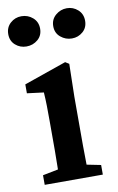

<svg xmlns="http://www.w3.org/2000/svg" viewBox="-92 -761 494 807"><g transform="rotate(-10 155.0 -357.5)"><path d="M58 -586Q31 -586 11 -603.5Q-9 -621 -9 -650Q-9 -679 11 -697Q31 -715 58 -715Q86 -715 106.5 -697Q127 -679 127 -650Q127 -621 106.5 -603.5Q86 -586 58 -586ZM252 -586Q225 -586 204 -603.5Q183 -621 183 -650Q183 -679 204 -697Q225 -715 252 -715Q279 -715 299 -697Q319 -679 319 -650Q319 -621 299 -603.5Q279 -586 252 -586ZM32 0V-41L98 -54Q99 -91 99 -134.5Q99 -178 99 -210V-257Q99 -298 98.5 -325.5Q98 -353 96 -383L25 -392V-430L206 -493L222 -483L219 -342V-210Q219 -177 219 -134Q219 -91 220 -53L280 -41V0Z"/></g></svg>

Font: Source Serif Pro Semibold
Style: Regular
Weight: 600
Designer: Frank Grießhammer
Foundry: Adobe Systems Incorporated
Version: Version 3.000;hotconv 1.0.109;makeotfexe 2.5.65596